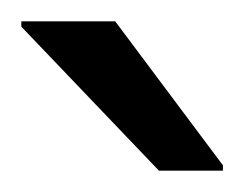

<svg xmlns="http://www.w3.org/2000/svg" viewBox="-20 -755 229 180"><path d="M129 -595 0 -730V-735H88L189 -600V-595Z"/></svg>

Font: Saira Thin
Style: Regular
Weight: 400
Version: Version 1.101